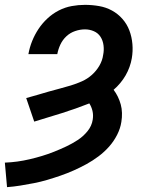

<svg xmlns="http://www.w3.org/2000/svg" viewBox="-33 -558 653 791"><path d="M-4 213 -13 112Q13 111 38.5 107.5Q64 104 89.5 98Q115 92 140 84.5Q165 77 190 67Q215 57 239.5 45.5Q264 34 287 19Q310 4 327.5 -17.5Q345 -39 349 -65Q352 -84 348 -101Q344 -118 335 -132Q279 -110 222 -92Q165 -74 108 -57L75 -154Q98 -160 121 -167Q144 -174 167 -180.5Q190 -187 213 -193Q236 -199 259 -206Q282 -213 304.5 -223Q327 -233 345.5 -249.5Q364 -266 376.5 -287.5Q389 -309 392 -332Q396 -351 393.5 -371Q391 -391 381 -406.5Q371 -422 353.5 -429.5Q336 -437 317 -437Q297 -437 276.5 -430Q256 -423 240.5 -408.5Q225 -394 216 -375Q207 -356 203 -335H84Q89 -363 99.5 -389Q110 -415 125.5 -438.5Q141 -462 162.5 -482Q184 -502 209.5 -515Q235 -528 262.5 -533Q290 -538 317 -538Q346 -538 375 -533Q404 -528 428.5 -514.5Q453 -501 471.5 -480Q490 -459 500 -432.5Q510 -406 512.5 -376.5Q515 -347 510 -318Q507 -300 500.5 -282Q494 -264 484.5 -247.5Q475 -231 462.5 -216Q450 -201 435 -188Q445 -175 452.5 -159.5Q460 -144 464.5 -127.5Q469 -111 469.5 -92.5Q470 -74 467 -56Q463 -29 449.5 -2.5Q436 24 416.5 46Q397 68 373 86Q349 104 323.5 118Q298 132 271 144Q244 156 216.5 165.5Q189 175 162 183Q135 191 107 196.5Q79 202 51 206.5Q23 211 -4 213Z"/></svg>

Font: Iosevka Curly Slab ExObl
Style: Bold
Weight: 700
Width: 7
Italic angle: -9°
Monospace: yes
Designer: Belleve Invis
Foundry: Belleve Invis
Version: Version 11.0.0; ttfautohint (v1.8.3)